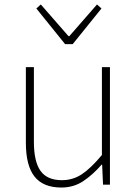

<svg xmlns="http://www.w3.org/2000/svg" viewBox="-20 -828 617 861"><path d="M163 -808 143 -790 272 -630H306L435 -790L415 -808L291 -666H287ZM255 13Q310 13 353 -15.5Q396 -44 436 -90H438L442 0H473V-527H437V-133Q388 -74 347.5 -47Q307 -20 258 -20Q191 -20 161.5 -62Q132 -104 132 -192V-527H96V-188Q96 -85 135 -36Q174 13 255 13Z"/></svg>

Font: Spoqa Han Sans Neo Thin
Style: Regular
Weight: 100
Designer: [Spoqa Han Sans Neo] Dong-huui Kim  Younghwa Kang  Yujin Lee  [Noto Sans] Ryoko NISHIZUKA  (kana & ideographs); Paul D. 
Foundry: Spoqa (http://www.spoqa-han-sans.com)
Version: Version 1.100;hotconv 1.0.109;makeotfexe 2.5.65596